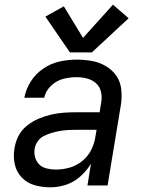

<svg xmlns="http://www.w3.org/2000/svg" viewBox="-20 -793 616 821"><path d="M196 8Q229 8 262.5 -3Q296 -14 323.5 -38.5Q351 -63 369 -93L354 0H440L497 -345Q502 -378 498.5 -411Q495 -444 477 -469.5Q459 -495 431.5 -511Q404 -527 372 -532.5Q340 -538 307 -538Q271 -538 234.5 -530Q198 -522 165 -499.5Q132 -477 111.5 -444.5Q91 -412 84 -375H169Q175 -404 198 -426Q221 -448 249.5 -455.5Q278 -463 307 -463Q330 -463 351.5 -457.5Q373 -452 389.5 -438Q406 -424 411.5 -402Q417 -380 413 -357L406 -313H304Q278 -313 251 -311Q224 -309 197 -302.5Q170 -296 144 -285Q118 -274 95 -255.5Q72 -237 59 -211.5Q46 -186 42 -159Q36 -125 43 -91.5Q50 -58 73 -34Q96 -10 128.5 -1Q161 8 196 8Q196 8 196 8Q196 8 196 8Q196 8 196 8Q196 8 196 8ZM219 -68Q195 -68 173.5 -74.5Q152 -81 139.5 -100Q127 -119 127 -142Q127 -149 128 -157Q131 -174 141.5 -189Q152 -204 168.5 -212Q185 -220 202 -225Q219 -230 236 -233Q253 -236 270 -237Q287 -238 304 -238H393L388 -209Q384 -180 370 -152Q356 -124 331 -104Q306 -84 277 -76Q248 -68 219 -68ZM279 -569H373L530 -715L463 -773L335 -631L253 -766L174 -722Z"/></svg>

Font: Iosevka Sparkle Oblique
Style: Regular
Weight: 400
Italic angle: -9°
Designer: Belleve Invis
Foundry: Belleve Invis
Version: Version 4.5.0; ttfautohint (v1.8.3)